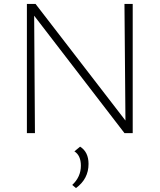

<svg xmlns="http://www.w3.org/2000/svg" viewBox="-20 -678 813 978"><path d="M614 -658H656V0H614L154 -598L158 0H117V-658H161L619 -64ZM388 69Q431 96 431 157Q431 233 367 280L348 264Q392 223 392 166Q392 114 359 93Z"/></svg>

Font: EauTestInfant Light
Style: Regular
Weight: 300
Designer: Christian Thalmann (Catharsis Fonts)
Version: Version 0.001;PS 000.001;hotconv 1.0.88;makeotf.lib2.5.64775